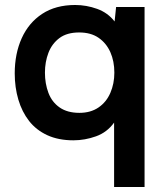

<svg xmlns="http://www.w3.org/2000/svg" viewBox="-20 -555 658 769"><path d="M437 194V-64Q409 -25 364.5 -9Q320 7 274 7Q214 7 169.5 -13.5Q125 -34 96.5 -70.5Q68 -107 53.5 -156Q39 -205 39 -261Q39 -340 67 -402Q95 -464 149 -499.5Q203 -535 281 -535Q326 -535 369 -519.5Q412 -504 439 -469L445 -527H559V194ZM298 -103Q343 -103 374.5 -124.5Q406 -146 422 -183Q438 -220 438 -264Q438 -310 422 -346Q406 -382 375 -403.5Q344 -425 297 -425Q248 -425 218 -402.5Q188 -380 174 -343.5Q160 -307 160 -264Q160 -220 174 -183Q188 -146 219 -124.5Q250 -103 298 -103Z"/></svg>

Font: Onest SemiBold
Style: Regular
Weight: 600
Designer: Dmitri Voloshin, Andrey Kudryavtsev
Foundry: Dmitri Voloshin, Andrey Kudryavtsev
Version: Version 1.000;gftools[0.9.33]